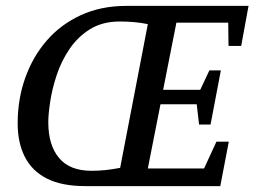

<svg xmlns="http://www.w3.org/2000/svg" viewBox="-20 -632 864 652"><path d="M270 0Q190 0 139.5 -25.5Q89 -51 64.5 -99Q40 -147 40 -213Q40 -295 65.5 -367Q91 -439 138.5 -494Q186 -549 254.5 -580.5Q323 -612 409 -612H824L799 -476H756L755 -555H579L534 -327H660L691 -393H730L695 -209H656L648 -278H525L482 -60H673L715 -151H757L728 0ZM291 -52Q315 -52 338.5 -54.5Q362 -57 388 -62L482 -550Q459 -555 434.5 -557Q410 -559 387 -559Q328 -559 286 -533Q244 -507 216 -465.5Q188 -424 172.5 -377Q157 -330 150.5 -287Q144 -244 144 -217Q144 -139 180.5 -95.5Q217 -52 291 -52Z"/></svg>

Font: Manuale Medium
Style: Italic
Weight: 500
Italic angle: -11°
Version: Version 1.002